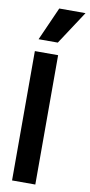

<svg xmlns="http://www.w3.org/2000/svg" viewBox="-107 -1033 501 1073"><g transform="rotate(10 143.5 -496.0)"><path d="M45 -734H177V0H45ZM138 -992H287L163 -803H54Z"/></g></svg>

Font: Niramit
Style: Bold
Weight: 700
Designer: Katatrad Aksorn Co.,Ltd.
Foundry: Cadson Demak Co.,Ltd.
Version: Version 1.001; ttfautohint (v1.6)